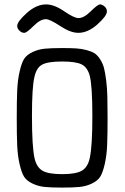

<svg xmlns="http://www.w3.org/2000/svg" viewBox="-20 -840 565 871"><path d="M58 -722Q58 -742 101.5 -781Q145 -820 189 -820Q226 -820 271 -789Q316 -758 336 -758Q361 -758 392 -789Q423 -820 434 -820Q443 -820 454 -811Q465 -802 465 -788Q465 -768 422 -729.5Q379 -691 335 -691Q300 -691 253 -722Q206 -753 188 -753Q163 -753 132 -722Q101 -691 90 -691Q78 -691 68 -701Q58 -711 58 -722ZM262 -622Q300 -622 324.5 -620.5Q349 -619 372 -613Q395 -607 408.5 -598.5Q422 -590 434 -571.5Q446 -553 451.5 -532.5Q457 -512 461.5 -476.5Q466 -441 467 -402Q468 -363 468 -305Q468 -227 466 -180.5Q464 -134 455 -95Q446 -56 434.5 -38Q423 -20 397 -7.5Q371 5 341.5 8Q312 11 262 11Q211 11 182 8Q153 5 127 -7.5Q101 -20 89.5 -38Q78 -56 69 -95Q60 -134 58 -180.5Q56 -227 56 -305Q56 -383 58 -429.5Q60 -476 69 -515.5Q78 -555 89.5 -573Q101 -591 127 -603.5Q153 -616 182 -619Q211 -622 262 -622ZM125 -314Q125 -172 137 -121Q146 -82 172 -66Q198 -50 262 -50Q327 -50 353.5 -67Q380 -84 388 -127Q399 -181 399 -314Q399 -450 387 -497Q376 -536 349 -548.5Q322 -561 262 -561Q198 -561 171.5 -547Q145 -533 136 -490Q125 -444 125 -314Z"/></svg>

Font: CMU Typewriter Text
Style: Regular
Weight: 500
Monospace: yes
Version: Version 0.7.0